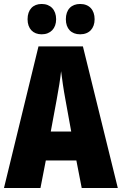

<svg xmlns="http://www.w3.org/2000/svg" viewBox="-20 -948 614 968"><path d="M119 -851C119 -803 147 -775 190 -775C235 -775 263 -805 263 -851C263 -898 235 -928 190 -928C147 -928 119 -900 119 -851ZM312 -851C312 -804 339 -775 384 -775C430 -775 457 -805 457 -851C457 -898 430 -928 384 -928C340 -928 312 -900 312 -851ZM392 0H574L398 -714H174L0 0H184L211 -139H365ZM310 -445 339 -285H236L266 -447C276 -500 284 -551 288 -589C293 -549 300 -498 310 -445Z"/></svg>

Font: Noto Sans Hebrew ExtraCondensed Black
Style: Regular
Weight: 900
Width: 2
Designer: Monotype Design Team
Foundry: Monotype Imaging Inc.
Version: Version 2.004